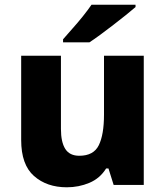

<svg xmlns="http://www.w3.org/2000/svg" viewBox="-20 -786 703 816"><path d="M591 -549V0H463L441 -70H431Q405 -28 360 -9Q315 10 264 10Q179 10 124.5 -38Q70 -86 70 -191V-549H239V-238Q239 -182 257.5 -153Q276 -124 317 -124Q378 -124 400 -169Q422 -214 422 -299V-549ZM556 -756Q540 -742 515 -722Q490 -702 461.5 -680Q433 -658 406.5 -638.5Q380 -619 360 -606H248V-619Q264 -638 287 -663.5Q310 -689 332 -716.5Q354 -744 369 -766H556Z"/></svg>

Font: Noto Sans Myanmar ExtraBold
Style: Regular
Weight: 800
Designer: Monotype Design Team
Foundry: Monotype Imaging Inc.
Version: Version 2.107; ttfautohint (v1.8.4.7-5d5b)